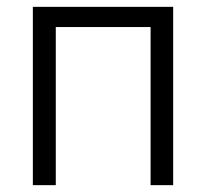

<svg xmlns="http://www.w3.org/2000/svg" viewBox="-20 -541 603 561"><path d="M486 -521H76V0H143V-462H420V0H486Z"/></svg>

Font: Raleway Reg
Style: Regular
Weight: 400
Designer: Matt McInerney, Pablo Impallari, Rodrigo Fuenzalida
Foundry: Matt McInerney, Pablo Impallari, Rodrigo Fuenzalida
Version: Version 3.00 July 28, 2015